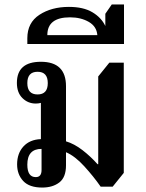

<svg xmlns="http://www.w3.org/2000/svg" viewBox="-20 -834 655 864"><path d="M277 -90V-149Q317 -132 359 -86Q401 -40 433 6H487L537 -56V-552H472L422 -490V-95H419Q388 -130 351 -158.5Q314 -187 277 -198V-446Q277 -556 164 -556Q56 -556 56 -461Q56 -417 81 -392.5Q106 -368 141 -368Q153 -368 164 -371V-208Q114 -206 85.5 -175Q57 -144 57 -94Q57 -49 84.5 -19.5Q112 10 170 10Q217 10 247 -13Q277 -36 277 -90ZM149 -409Q103 -409 103 -460Q103 -511 149 -511Q195 -511 195 -460Q195 -409 149 -409ZM141 -37Q103 -37 103 -93Q103 -164 167 -164V-69Q167 -37 141 -37Z M103 -636H538V-814H483L454 -772V-717Q436 -755 395.5 -779Q355 -803 290 -803Q212 -803 157.5 -767.5Q103 -732 103 -662ZM193 -676Q193 -756 295 -756Q344 -756 379.5 -735.5Q415 -715 418 -676Z"/></svg>

Font: Noto Serif Thai SemiCondensed Semi
Style: Regular
Weight: 600
Width: 4
Designer: Monotype Design Team
Foundry: Monotype Imaging Inc.
Version: Version 1.901